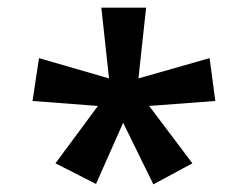

<svg xmlns="http://www.w3.org/2000/svg" viewBox="-20 -765 647 502"><path d="M125 -338 236 -488 65 -501 82 -613 265 -560 245 -745H362L342 -560L528 -613L543 -501L370 -488L483 -338L381 -283L302 -444L231 -284Z"/></svg>

Font: Noto Sans Gurmukhi UI SemiBold
Style: Regular
Weight: 600
Designer: Jelle Bosma - Monotype Design Team
Foundry: Monotype Imaging Inc.
Version: Version 2.004; ttfautohint (v1.8.4.7-5d5b)